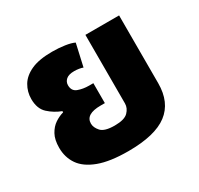

<svg xmlns="http://www.w3.org/2000/svg" viewBox="-121 -673 865 834"><g transform="rotate(-30 312.0 -256.0)"><path d="M301 14Q209 14 153 -7Q97 -28 72 -64.5Q47 -101 47 -149Q47 -189 61 -214.5Q75 -240 96 -254Q117 -268 139 -274V-280Q104 -293 76 -318.5Q48 -344 48 -393Q48 -429 66 -459.5Q84 -490 123.5 -508Q163 -526 229 -526Q262 -526 292 -521.5Q322 -517 338 -509L313 -398Q306 -401 294 -403Q282 -405 270 -405Q242 -405 229 -393.5Q216 -382 216 -365Q216 -336 240.5 -327Q265 -318 295 -318H316V-218H295Q219 -218 219 -171Q219 -151 236.5 -131.5Q254 -112 305 -112Q354 -112 372.5 -131Q391 -150 391 -173V-517H560V-177Q560 -81 497.5 -33.5Q435 14 301 14Z"/></g></svg>

Font: Noto Sans Thai UI ExtBd
Style: Regular
Weight: 800
Designer: Monotype Design Team
Foundry: Monotype Imaging Inc.
Version: Version 2.000